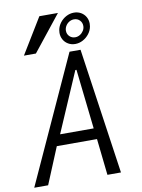

<svg xmlns="http://www.w3.org/2000/svg" viewBox="-101 -1021 803 1089"><g transform="rotate(-10 300.0 -476.5)"><path d="M337 -725H400.5L505.5 0H427.5L404.5 -210H173L86 0H6ZM396.5 -273 358 -617H351.5L203 -273ZM299.5 -840Q299.5 -848 301 -856Q305 -878.5 319.5 -897.5Q334 -916.5 355.2 -927.8Q376.5 -939 399.5 -939Q422 -939 439.8 -928.8Q457.5 -918.5 467.5 -901Q477.5 -883.5 477.5 -862Q477.5 -854.5 476 -846Q472 -823 457.2 -804Q442.5 -785 421.5 -773.8Q400.5 -762.5 377.5 -762.5Q355 -762.5 337.2 -772.8Q319.5 -783 309.5 -800.5Q299.5 -818 299.5 -840ZM439.5 -855.5Q439.5 -875 426.5 -888.2Q413.5 -901.5 393.5 -901.5Q379 -901.5 366 -893.8Q353 -886 345.2 -873Q337.5 -860 337.5 -845.5Q337.5 -826 350.8 -813Q364 -800 384 -800Q398 -800 410.8 -807.8Q423.5 -815.5 431.5 -828.2Q439.5 -841 439.5 -855.5ZM78.5 -748 203.5 -953H310.5L147.5 -748Z"/></g></svg>

Font: JuliaMono Light
Style: Italic
Weight: 300
Italic angle: -9°
Monospace: yes
Designer: cormullion
Foundry: corm
Version: Version 0.054; ttfautohint (v1.8.4)